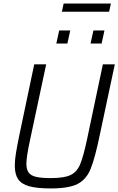

<svg xmlns="http://www.w3.org/2000/svg" viewBox="-20 -1049 664 1077"><path d="M63 -120Q63 -150 69.5 -190.5Q76 -231 90 -298L172 -688H239L149 -266Q128 -169 128 -131Q128 -99 140.5 -81.5Q153 -64 182 -57Q211 -50 264 -50Q340 -50 375.5 -67Q411 -84 429 -126Q447 -168 468 -266L557 -688H624L541 -298Q513 -162 488.5 -102Q464 -42 415 -17Q366 8 265 8Q188 8 144.5 -4Q101 -16 82 -43.5Q63 -71 63 -120ZM296 -805 312 -878H374L358 -805ZM488 -805 504 -878H566L550 -805ZM327 -983 337 -1029H602L592 -983Z"/></svg>

Font: Saira Semi Condensed Light
Style: Italic
Weight: 300
Width: 4
Italic angle: -12°
Designer: Hector Gatti with collaboration of the Omnibus-Type team
Foundry: Omnibus-Type
Version: Version 1.001; ttfautohint (v1.8)